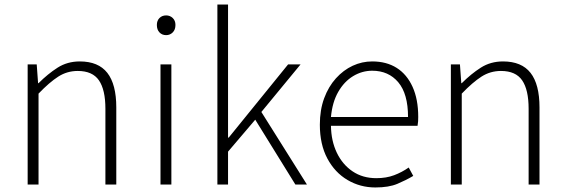

<svg xmlns="http://www.w3.org/2000/svg" viewBox="-20 -814 2493 847"><path d="M102 0V-530H142L148 -447H150Q191 -488 234 -515.5Q277 -543 332 -543Q414 -543 453.5 -492.5Q493 -442 493 -340V0H445V-334Q445 -418 416.5 -459.5Q388 -501 323 -501Q276 -501 237 -476Q198 -451 150 -401V0Z M688 0V-530H736V0ZM713 -659Q695 -659 683.5 -671Q672 -683 672 -704Q672 -723 683.5 -734.5Q695 -746 713 -746Q730 -746 742 -734.5Q754 -723 754 -704Q754 -683 742 -671Q730 -659 713 -659Z M939 0V-794H986V-207H989L1251 -530H1306L1133 -320L1334 0H1283L1106 -286L986 -145V0Z M1636 13Q1569 13 1513 -20Q1457 -53 1424 -115Q1391 -177 1391 -264Q1391 -329 1410 -380.5Q1429 -432 1462 -468.5Q1495 -505 1536 -524Q1577 -543 1622 -543Q1685 -543 1730 -514.5Q1775 -486 1800 -431Q1825 -376 1825 -298Q1825 -289 1824.5 -279.5Q1824 -270 1822 -259H1440Q1441 -192 1466 -140Q1491 -88 1535.5 -58Q1580 -28 1640 -28Q1684 -28 1718.5 -41Q1753 -54 1783 -75L1803 -38Q1771 -19 1733 -3Q1695 13 1636 13ZM1440 -298H1780Q1780 -400 1737 -451Q1694 -502 1622 -502Q1577 -502 1537.5 -478Q1498 -454 1472 -408.5Q1446 -363 1440 -298Z M1969 0V-530H2009L2015 -447H2017Q2058 -488 2101 -515.5Q2144 -543 2199 -543Q2281 -543 2320.5 -492.5Q2360 -442 2360 -340V0H2312V-334Q2312 -418 2283.5 -459.5Q2255 -501 2190 -501Q2143 -501 2104 -476Q2065 -451 2017 -401V0Z"/></svg>

Font: Noto Sans TC Thin ExtraLight
Style: Regular
Weight: 250
Version: Version 2.004-H2;hotconv 1.0.118;makeotfexe 2.5.65603